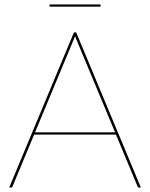

<svg xmlns="http://www.w3.org/2000/svg" viewBox="-20 -846 677 866"><path d="M21.5 0ZM615.5 0H606.5Q602 0 600.5 -5L503 -239H134L36.5 -5Q35 0 29.5 0H21.5L313.5 -700H323.5ZM138 -249H499L326.5 -663Q324 -668.5 322 -673.2Q320 -678 318.5 -683.5Q316.5 -678 314.8 -673.2Q313 -668.5 310.5 -663ZM203.5 -826H433.5V-816H203.5Z"/></svg>

Font: Lato Hairline
Style: Regular
Weight: 100
Designer: Lukasz Dziedzic
Foundry: tyPoland Lukasz Dziedzic
Version: Version 2.007; 2014-02-27